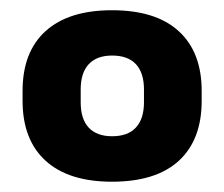

<svg xmlns="http://www.w3.org/2000/svg" viewBox="-20 -667 438 375"><path d="M198.7 -312.1Q114.1 -312.1 69.1 -353Q24.1 -394 24.1 -470V-489.5Q24.1 -565.6 69.1 -606.3Q114.1 -647 198.7 -647Q284.4 -647 329.1 -606.1Q373.9 -565.2 373.9 -489.5V-470Q373.9 -394 329.3 -353Q284.7 -312.1 198.7 -312.1ZM199 -400.9Q229.7 -400.9 245.4 -417.9Q261.2 -434.8 261.2 -467.2V-492.1Q261.2 -524.7 245.5 -541.6Q229.8 -558.5 199 -558.5Q169 -558.5 153.3 -541.6Q137.6 -524.7 137.6 -492.1V-467.2Q137.6 -434.5 153.3 -417.7Q169 -400.9 199 -400.9Z"/></svg>

Font: Anek Gurmukhi Medium SemiExpanded
Style: Regular
Weight: 500
Width: 6
Version: Version 1.003